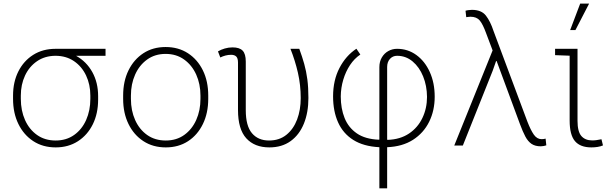

<svg xmlns="http://www.w3.org/2000/svg" viewBox="-20 -795 3337 1049"><path d="M284.2 10.3Q214.4 10.3 162.1 -23.7Q109.9 -57.6 80.6 -117.4Q51.3 -177.2 51.3 -254.9V-272.9Q51.3 -347.2 80.3 -404.8Q109.4 -462.4 161.6 -495.4Q213.9 -528.3 283.2 -528.3H556.6V-490.2H395.5Q452.6 -458.5 484.4 -401.1Q516.1 -343.8 516.1 -269.5V-251Q516.1 -174.8 487.1 -116Q458 -57.1 405.8 -23.4Q353.5 10.3 284.2 10.3ZM284.2 -27.3Q342.3 -27.3 385 -57.6Q427.7 -87.9 450.7 -139.6Q473.6 -191.4 473.6 -254.9V-272.9Q473.6 -333 450.4 -382.3Q427.2 -431.6 384.3 -460.9Q341.3 -490.2 282.7 -490.2Q224.6 -489.7 182.1 -460.4Q139.6 -431.2 116.7 -382.1Q93.8 -333 93.8 -272.9V-254.9Q93.8 -190.9 116.7 -139.4Q139.6 -87.9 182.4 -57.6Q225.1 -27.3 284.2 -27.3Z M885.7 10.3Q815.9 10.3 763.7 -23.7Q711.4 -57.6 682.1 -117.4Q652.8 -177.2 652.8 -254.9V-272.9Q652.8 -351.1 682.1 -410.6Q711.4 -470.2 763.4 -504.2Q815.4 -538.1 884.8 -538.1Q954.6 -538.1 1006.8 -504.2Q1059.1 -470.2 1088.4 -410.6Q1117.7 -351.1 1117.7 -272.9V-254.9Q1117.7 -177.2 1088.4 -117.2Q1059.1 -57.1 1007.1 -23.4Q955.1 10.3 885.7 10.3ZM885.7 -27.3Q944.3 -27.3 986.8 -57.9Q1029.3 -88.4 1052.2 -139.9Q1075.2 -191.4 1075.2 -254.9V-272.9Q1075.2 -335.9 1052 -387.5Q1028.8 -439 986.1 -469.7Q943.4 -500.5 884.8 -500.5Q826.7 -500.5 783.9 -469.7Q741.2 -439 718.3 -387.5Q695.3 -335.9 695.3 -272.9V-254.9Q695.3 -190.9 718.3 -139.4Q741.2 -87.9 783.9 -57.6Q826.7 -27.3 885.7 -27.3Z M1451.7 10.3Q1370.6 10.3 1325.4 -39.6Q1280.3 -89.4 1280.3 -193.8V-453.1Q1280.3 -476.6 1270.8 -486.1Q1261.2 -495.6 1242.7 -495.6Q1227.1 -495.6 1212.2 -491.7Q1197.3 -487.8 1183.6 -481L1170.9 -514.2Q1187 -523.9 1207.8 -530Q1228.5 -536.1 1250.5 -536.1Q1288.6 -536.1 1305.7 -518.3Q1322.8 -500.5 1322.8 -458.5V-192.9Q1322.8 -106.9 1356.7 -67.1Q1390.6 -27.3 1449.7 -27.3Q1506.3 -27.3 1544.9 -58.6Q1583.5 -89.8 1603.3 -142.3Q1623 -194.8 1623 -258.8Q1623 -330.6 1607.7 -397.5Q1592.3 -464.4 1566.9 -528.3H1615.2Q1630.9 -485.8 1642.1 -446Q1653.3 -406.2 1659.2 -361.3Q1665 -316.4 1665 -259.8Q1665 -180.2 1640.1 -119.1Q1615.2 -58.1 1567.6 -23.9Q1520 10.3 1451.7 10.3Z M2052.7 233.9V9.3Q1966.3 4.9 1910.4 -30.3Q1854.5 -65.4 1827.1 -126.5Q1799.8 -187.5 1799.8 -268.6Q1799.8 -356.4 1834.7 -423.6Q1869.6 -490.7 1927.2 -528.8L1948.7 -497.1Q1916 -475.1 1892.3 -439.5Q1868.7 -403.8 1855.5 -359.6Q1842.3 -315.4 1841.8 -268.1Q1841.8 -202.1 1862.8 -149.9Q1883.8 -97.7 1929.7 -66.2Q1975.6 -34.7 2049.8 -31.7L2052.7 -32.7V-428.2Q2052.7 -458.5 2066.2 -481.2Q2079.6 -503.9 2101.6 -516.1Q2123.5 -528.3 2149.4 -528.3Q2208 -528.3 2254.6 -494.6Q2301.3 -460.9 2328.1 -401.6Q2355 -342.3 2355 -266.6Q2355 -190.9 2324.7 -129.6Q2294.4 -68.4 2236.6 -31.2Q2178.7 5.9 2095.2 9.3V233.9ZM2098.1 -30.8Q2166.5 -33.2 2214.6 -65.4Q2262.7 -97.7 2287.8 -150.4Q2313 -203.1 2313 -265.6Q2312.5 -326.7 2291.7 -377.7Q2271 -428.7 2234.1 -459.5Q2197.3 -490.2 2149.4 -490.2Q2126 -490.2 2110.6 -473.4Q2095.2 -456.5 2095.2 -429.2V-32.2Z M2934.6 4.4Q2903.8 4.4 2884 -9Q2864.3 -22.5 2850.1 -49.3Q2835.9 -76.2 2821.3 -115.7L2693.4 -461.4H2690.4L2671.9 -408.7L2508.8 0H2461.9L2671.4 -519.5L2636.2 -612.8Q2618.2 -662.6 2601.1 -683.1Q2584 -703.6 2550.3 -703.6Q2546.4 -703.6 2538.6 -702.6Q2530.8 -701.7 2527.3 -701.2L2523.4 -736.3Q2528.8 -738.3 2539.6 -739.7Q2550.3 -741.2 2558.1 -741.2Q2610.4 -741.2 2634.8 -709.7Q2659.2 -678.2 2676.3 -626L2861.3 -130.9Q2879.4 -84 2896.7 -59.3Q2914.1 -34.7 2939 -34.7Q2942.9 -34.7 2950 -35.4Q2957 -36.1 2960.9 -37.6L2964.8 -1Q2960 1 2950.9 2.7Q2941.9 4.4 2934.6 4.4Z M3210.9 10.3Q3150.4 10.3 3121.3 -23.9Q3092.3 -58.1 3092.3 -136.2V-490.7L3012.7 -493.7V-528.3H3135.3V-134.8Q3135.3 -76.2 3156.2 -52Q3177.2 -27.8 3215.8 -27.8Q3228.5 -27.8 3239.3 -29.5Q3250 -31.2 3266.1 -34.2L3274.4 -0.5Q3260.3 5.4 3244.6 7.8Q3229 10.3 3210.9 10.3ZM3095.2 -630.9 3149.9 -775.4H3198.7L3124 -630.9Z"/></svg>

Font: Roboto Slab ExtraLight
Style: Regular
Weight: 250
Designer: Google
Version: Version 2.000; ttfautohint (v1.8.1.43-b0c9)